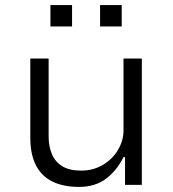

<svg xmlns="http://www.w3.org/2000/svg" viewBox="-20 -726 678 754"><path d="M290 8Q228 8 185 -13.5Q142 -35 120.5 -78Q99 -121 99 -185V-496H171V-189Q171 -152 183.5 -121.5Q196 -91 224 -73.5Q252 -56 299 -56Q346 -56 384 -78.5Q422 -101 443.5 -137.5Q465 -174 465 -214V-496H537V0H471V-109H465Q438 -55 395.5 -23.5Q353 8 290 8ZM373 -622V-706H458V-622ZM178 -622V-706H263V-622Z"/></svg>

Font: Nunito Sans 6pt Light
Style: Regular
Weight: 300
Version: Version 3.101;gftools[0.9.27]